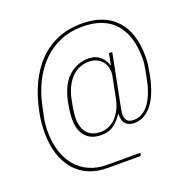

<svg xmlns="http://www.w3.org/2000/svg" viewBox="-144 -846 1080 1103"><g transform="rotate(-20 396.0 -294.5)"><path d="M329 121Q265 121 214.5 99.5Q164 78 129 37Q94 -4 75.5 -62Q57 -120 57 -194Q57 -223 60 -254Q63 -285 70 -318Q88 -408 122.5 -480.5Q157 -553 207 -604Q257 -655 323 -682.5Q389 -710 471 -710Q605 -710 678.5 -632.5Q752 -555 752 -404Q752 -382 749 -359Q746 -336 741 -310Q732 -259 716.5 -214.5Q701 -170 679 -138Q657 -106 627.5 -87.5Q598 -69 561 -69Q530 -69 511.5 -86.5Q493 -104 493 -138V-150H491Q471 -118 439.5 -93.5Q408 -69 360 -69Q298 -69 265 -106.5Q232 -144 232 -210Q232 -227 234 -248Q236 -269 240 -292Q258 -403 311 -455.5Q364 -508 439 -508Q482 -508 510.5 -483Q539 -458 545 -426H547L561 -496H581L517 -172Q515 -159 514 -152.5Q513 -146 513 -139Q513 -114 525 -100.5Q537 -87 565 -87Q619 -87 658 -138.5Q697 -190 715 -285L724 -332Q728 -352 730 -366.5Q732 -381 732 -404Q732 -543 665.5 -617.5Q599 -692 467 -692Q393 -692 332 -666Q271 -640 224.5 -593.5Q178 -547 146 -483.5Q114 -420 98 -344L87 -292Q81 -265 78.5 -241.5Q76 -218 76 -194Q76 -126 93.5 -71Q111 -16 144 22.5Q177 61 224.5 82Q272 103 331 103H534L531 121ZM365 -87Q389 -87 412 -97Q435 -107 454 -126Q473 -145 487.5 -173Q502 -201 509 -237L534 -362Q540 -390 534.5 -414Q529 -438 515.5 -454.5Q502 -471 481.5 -480.5Q461 -490 436 -490Q370 -490 326 -443Q282 -396 266 -309L259 -271Q256 -253 254.5 -238.5Q253 -224 253 -210Q253 -153 280.5 -120Q308 -87 365 -87Z"/></g></svg>

Font: IBM Plex Sans Cond Thin
Style: Italic
Weight: 100
Width: 3
Italic angle: -11°
Designer: Mike Abbink, Paul van der Laan, Pieter van Rosmalen
Foundry: Bold Monday
Version: Version 1.3